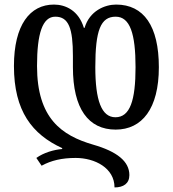

<svg xmlns="http://www.w3.org/2000/svg" viewBox="-20 -568 755 840"><path d="M486 -1C601 -1 675 -92 675 -274C675 -454 609 -548 488 -548C439 -548 372 -521 350 -446H347C324 -522 267 -548 216 -548C111 -548 41 -459 41 -279C41 -82 121 20 252 80V84C215 87 171 100 139 123L162 157C204 134 251 123 311 123C395 123 481 167 481 252C520 252 546 235 546 198C546 138 492 95 388 65C250 25 142 -50 142 -279C142 -422 166 -495 222 -495C281 -495 299 -443 299 -323V-274C299 -92 367 -1 486 -1ZM486 -495C549 -495 573 -420 573 -274C573 -129 549 -55 485 -55C424 -55 397 -129 397 -274C397 -435 420 -495 486 -495Z"/></svg>

Font: Noto Serif Georgian ExtraCondensed Medium
Style: Regular
Weight: 500
Width: 2
Designer: Monotype Design Team, Akaki Razmadze
Foundry: Google LLC
Version: Version 2.003